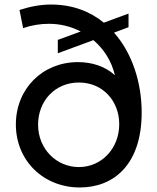

<svg xmlns="http://www.w3.org/2000/svg" viewBox="-20 -815 694 847"><path d="M332 12C482 12 605 -89 605 -319C605 -451 563 -581 483 -671L547 -695V-755L438 -715C377 -765 299 -795 205 -795C161 -795 115 -787 66 -771L82 -691C120 -704 158 -710 196 -710C246 -710 294 -698 336 -676L235 -639V-580L392 -638C438 -599 472 -546 487 -483C441 -525 381 -541 324 -541C167 -541 50 -423 50 -266C50 -106 172 12 332 12ZM148 -265C148 -370 223 -451 328 -451C434 -451 506 -369 506 -267C506 -160 428 -78 328 -78C229 -78 148 -158 148 -265Z"/></svg>

Font: Mluvka Medium
Style: Regular
Weight: 500
Designer: Modified by Jiří Krblich, Original typeface by Gumpita Rahayu
Foundry: Gumpita Rahayu & Jiří Krblich
Version: Version 2.000;Glyphs 3.1.1 (3134)